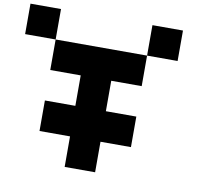

<svg xmlns="http://www.w3.org/2000/svg" viewBox="-101 -920 1402 1240"><g transform="rotate(10 600.0 -300.0)"><path d="M799.8 -799.8H1000V-600.1H799.8ZM399.9 -200.2V-399.9H200.2V-600.1H799.8V-399.9H600.1V-200.2H799.8V0H600.1V200.2H400.4V0H200.2V-200.2ZM399.9 -200.2V-199.7H400.4V-200.2ZM200.2 -799.8V-600.1H0V-799.8Z"/></g></svg>

Font: QuinqueFive
Style: Regular
Weight: 400
Monospace: yes
Designer: GGBotNet
Foundry: GGBotNet
Version: 1.1